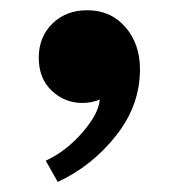

<svg xmlns="http://www.w3.org/2000/svg" viewBox="-20 -185 354 375"><path d="M92.8 170.4 69.3 128.9Q109.4 110.4 141.4 73.2Q173.3 36.1 174.8 9.3Q159.2 16.1 141.1 16.1Q106.4 16.1 81.1 -7.8Q55.7 -31.7 55.7 -72.3Q55.7 -112.8 82.3 -138.9Q108.9 -165 150.4 -165Q196.3 -165 224.9 -132.1Q253.4 -99.1 253.4 -49.8Q253.4 21 206.5 80.1Q159.7 139.2 92.8 170.4Z"/></svg>

Font: Epilogue ExtraBold
Style: Regular
Weight: 800
Designer: Tyler Finck
Foundry: Etcetera Type Co
Version: Version 2.112